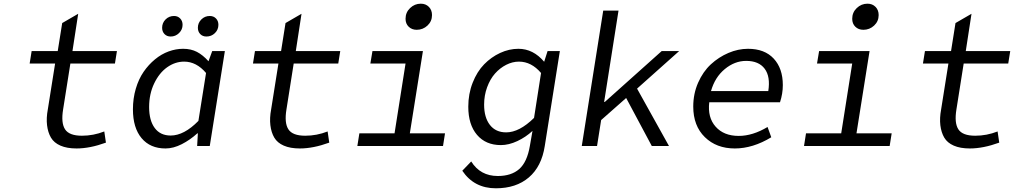

<svg xmlns="http://www.w3.org/2000/svg" viewBox="-20 -784 5445 1031"><path d="M391.1 13.2Q339.4 13.2 304.7 -2Q270 -17.1 253.7 -44.9Q237.3 -72.8 232.7 -111.3Q228 -149.9 236.8 -196.8L275.9 -442.9H139.2L149.9 -509.8H290L314 -660.2L399.9 -710L369.1 -509.8H607.9L597.2 -442.9H357.9L318.8 -195.8Q307.1 -124 329.3 -89.6Q351.6 -55.2 419.9 -55.2Q481.4 -55.2 540 -78.1L548.8 -18.1Q462.9 13.2 391.1 13.2Z M896.5 -587.9Q876 -587.9 863.3 -601.1Q850.6 -614.3 850.6 -634.8Q850.6 -661.1 869.1 -679.7Q887.7 -698.2 914.6 -698.2Q934.6 -698.2 947.5 -684.8Q960.4 -671.4 960.4 -650.9Q960.4 -625 941.4 -606.4Q922.4 -587.9 896.5 -587.9ZM1088.4 -587.9Q1067.9 -587.9 1055.2 -601.1Q1042.5 -614.3 1042.5 -634.8Q1042.5 -661.1 1061.3 -679.7Q1080.1 -698.2 1106.4 -698.2Q1127 -698.2 1139.9 -684.8Q1152.8 -671.4 1152.8 -650.9Q1152.8 -624.5 1134 -606.2Q1115.2 -587.9 1088.4 -587.9ZM868.7 13.2Q786.6 13.2 740.2 -42.2Q693.8 -97.7 693.8 -196.8Q693.8 -255.4 709.2 -307.6Q724.6 -359.9 751.2 -398.4Q777.8 -437 812.3 -465.3Q846.7 -493.7 885.5 -507.8Q924.3 -522 963.4 -522Q1005.4 -522 1037.4 -505.4Q1069.3 -488.8 1099.6 -455.1L1119.6 -509.8H1187.5L1106.4 0H1038.6L1042.5 -67.9H1039.6Q1001 -32.7 956.1 -9.8Q911.1 13.2 868.7 13.2ZM896.5 -56.2Q968.3 -56.2 1045.4 -134.8L1086.4 -392.1Q1034.7 -453.1 968.8 -453.1Q920.4 -453.1 877.7 -422.9Q835 -392.6 807.9 -335.9Q780.8 -279.3 780.8 -209Q780.8 -137.2 810.8 -96.7Q840.8 -56.2 896.5 -56.2Z M1590.3 13.2Q1538.6 13.2 1503.9 -2Q1469.2 -17.1 1452.9 -44.9Q1436.5 -72.8 1431.9 -111.3Q1427.2 -149.9 1436 -196.8L1475.1 -442.9H1338.4L1349.1 -509.8H1489.3L1513.2 -660.2L1599.1 -710L1568.4 -509.8H1807.1L1796.4 -442.9H1557.1L1518.1 -195.8Q1506.3 -124 1528.6 -89.6Q1550.8 -55.2 1619.1 -55.2Q1680.7 -55.2 1739.3 -78.1L1748 -18.1Q1662.1 13.2 1590.3 13.2Z M2217.8 -624Q2191.4 -624 2174.6 -640.4Q2157.7 -656.7 2157.7 -683.1Q2157.7 -717.3 2182.1 -740.7Q2206.5 -764.2 2239.7 -764.2Q2266.1 -764.2 2283 -747.1Q2299.8 -730 2299.8 -703.1Q2299.8 -669.4 2275.4 -646.7Q2251 -624 2217.8 -624ZM1898.9 0 1909.7 -67.9H2098.6L2157.7 -442.9H1968.8L1980 -509.8H2251L2180.7 -67.9H2369.6L2358.9 0Z M2642.6 227.1Q2525.9 227.1 2462.4 132.8L2510.3 83Q2559.1 161.1 2653.3 161.1Q2725.6 161.1 2768.1 123.8Q2810.5 86.4 2825.2 0L2839.4 -81.1Q2803.7 -47.9 2758.1 -26.4Q2712.4 -4.9 2669.4 -4.9Q2588.4 -4.9 2541.5 -59.8Q2494.6 -114.7 2494.6 -210.9Q2494.6 -280.3 2518.1 -339.8Q2541.5 -399.4 2579.6 -438.5Q2617.7 -477.5 2665.8 -499.8Q2713.9 -522 2763.7 -522Q2843.3 -522 2902.3 -452.1V-453.1L2920.4 -509.8H2986.3L2905.3 0Q2888.2 110.4 2819.8 168.7Q2751.5 227.1 2642.6 227.1ZM2698.2 -73.2Q2768.6 -73.2 2847.7 -150.9L2885.3 -392.1Q2833.5 -453.1 2766.6 -453.1Q2731.9 -453.1 2698.2 -436Q2664.6 -418.9 2638.2 -389.2Q2611.8 -359.4 2595.7 -315.4Q2579.6 -271.5 2579.6 -222.2Q2579.6 -153.3 2610.6 -113.3Q2641.6 -73.2 2698.2 -73.2Z M3104 0 3219.2 -727.1H3301.3L3224.1 -236.8H3228L3533.2 -509.8H3627L3400.9 -308.1L3572.3 0H3480L3342.3 -257.8L3208 -139.2L3186 0Z M3925.8 13.2Q3827.1 13.2 3764.9 -47.6Q3702.6 -108.4 3702.6 -211.9Q3702.6 -280.8 3728.8 -340.1Q3754.9 -399.4 3797.1 -438.5Q3839.4 -477.5 3891.6 -499.8Q3943.8 -522 3996.6 -522Q4085.9 -522 4134.8 -469.2Q4183.6 -416.5 4183.6 -327.1Q4183.6 -281.2 4168.5 -234.9H3788.6Q3778.8 -153.3 3822.8 -103.8Q3866.7 -54.2 3946.8 -54.2Q4021.5 -54.2 4101.6 -102.1L4121.6 -46.9Q4022.5 13.2 3925.8 13.2ZM3797.9 -294.9H4105.5Q4117.7 -372.6 4086.2 -414.8Q4054.7 -457 3986.8 -457Q3925.3 -457 3872.1 -413.1Q3818.8 -369.1 3797.9 -294.9Z M4616.2 -624Q4589.8 -624 4573 -640.4Q4556.2 -656.7 4556.2 -683.1Q4556.2 -717.3 4580.6 -740.7Q4605 -764.2 4638.2 -764.2Q4664.6 -764.2 4681.4 -747.1Q4698.2 -730 4698.2 -703.1Q4698.2 -669.4 4673.8 -646.7Q4649.4 -624 4616.2 -624ZM4297.4 0 4308.1 -67.9H4497.1L4556.2 -442.9H4367.2L4378.4 -509.8H4649.4L4579.1 -67.9H4768.1L4757.3 0Z M5188 13.2Q5136.2 13.2 5101.6 -2Q5066.9 -17.1 5050.5 -44.9Q5034.2 -72.8 5029.5 -111.3Q5024.9 -149.9 5033.7 -196.8L5072.8 -442.9H4936L4946.8 -509.8H5086.9L5110.8 -660.2L5196.8 -710L5166 -509.8H5404.8L5394 -442.9H5154.8L5115.7 -195.8Q5104 -124 5126.2 -89.6Q5148.4 -55.2 5216.8 -55.2Q5278.3 -55.2 5336.9 -78.1L5345.7 -18.1Q5259.8 13.2 5188 13.2Z"/></svg>

Font: Office Code Pro D Italic
Style: Regular
Weight: 400
Italic angle: -9°
Designer: Nathan Rutzky & Paul D. Hunt
Foundry: Adobe Systems Incorporated
Version: Version 1.004;PS 001.004;hotconv 1.0.70;makeotf.lib2.5.58329